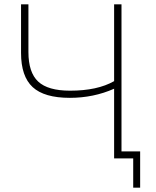

<svg xmlns="http://www.w3.org/2000/svg" viewBox="-20 -730 717 885"><path d="M540 -32H626V135H594V0H506V-321Q411 -279 302 -279Q184 -279 130.5 -328.5Q77 -378 77 -486V-710H111V-490Q111 -396 156 -354Q201 -312 303 -312Q429 -312 506 -356V-710H540Z"/></svg>

Font: Raleway-v4020 ExtraLight
Style: Regular
Weight: 275
Designer: Matt McInerney, Pablo Impallari, Rodrigo Fuenzalida
Foundry: Matt McInerney, Pablo Impallari, Rodrigo Fuenzalida
Version: Version 4.020;PS 004.020;hotconv 1.0.88;makeotf.lib2.5.64775